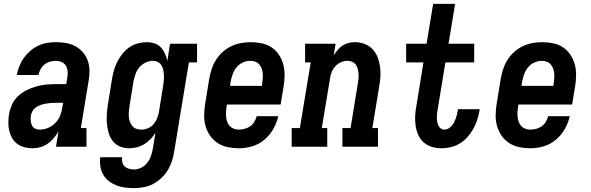

<svg xmlns="http://www.w3.org/2000/svg" viewBox="-20 -755 3040 988"><path d="M150 8Q128 8 107.5 3Q87 -2 70.5 -13.5Q54 -25 43.5 -42.5Q33 -60 28 -80Q23 -100 23 -121.5Q23 -143 26 -164Q30 -189 40.5 -214Q51 -239 70.5 -258Q90 -277 114.5 -289.5Q139 -302 164.5 -309.5Q190 -317 215 -319.5Q240 -322 266 -322H321L326 -355Q329 -371 328 -387Q327 -403 319.5 -416Q312 -429 297.5 -435.5Q283 -442 267 -442Q252 -442 236.5 -437.5Q221 -433 208.5 -423Q196 -413 188.5 -398.5Q181 -384 178 -369H66Q71 -392 79.5 -414Q88 -436 102 -456Q116 -476 135 -492.5Q154 -509 176 -519.5Q198 -530 221 -534Q244 -538 267 -538Q294 -538 320 -533.5Q346 -529 368 -517Q390 -505 406.5 -486Q423 -467 431.5 -443Q440 -419 440.5 -392.5Q441 -366 436 -339L396 -96H425V0H268L281 -79Q271 -61 257 -44.5Q243 -28 226 -16Q209 -4 189 2Q169 8 150 8ZM184 -88Q205 -88 226.5 -96.5Q248 -105 264.5 -122Q281 -139 289.5 -160Q298 -181 301 -203L305 -226H266Q253 -226 240.5 -225Q228 -224 215 -221.5Q202 -219 189.5 -215Q177 -211 166 -203.5Q155 -196 148 -184.5Q141 -173 139 -160Q137 -147 138 -134.5Q139 -122 144 -110.5Q149 -99 160 -93.5Q171 -88 184 -88Z M670 213Q646 213 622.5 210Q599 207 578 198.5Q557 190 539.5 176.5Q522 163 511 143.5Q500 124 496.5 101Q493 78 496 54H608Q606 67 609.5 80Q613 93 622 101.5Q631 110 643.5 113.5Q656 117 670 117Q688 117 706.5 108Q725 99 737.5 83Q750 67 756.5 48.5Q763 30 766 12L780 -72Q769 -54 754 -38.5Q739 -23 721.5 -12.5Q704 -2 684 3Q664 8 644 8Q619 8 596.5 -1.5Q574 -11 559.5 -30Q545 -49 538.5 -72.5Q532 -96 530 -121Q528 -146 530 -171.5Q532 -197 536 -222L557 -352Q561 -375 567.5 -397Q574 -419 585 -440Q596 -461 611.5 -480Q627 -499 647 -512.5Q667 -526 690 -532Q713 -538 735 -538Q756 -538 775.5 -531.5Q795 -525 808 -511Q821 -497 829 -479Q837 -461 841 -441L855 -530H994V-434H952L876 27Q872 52 864 76Q856 100 842.5 122Q829 144 809.5 162Q790 180 767 192Q744 204 719 208.5Q694 213 670 213ZM707 -88Q724 -88 741 -95Q758 -102 770 -116Q782 -130 788.5 -146.5Q795 -163 798 -180L819 -310Q821 -324 822.5 -338Q824 -352 823.5 -366Q823 -380 820.5 -393.5Q818 -407 811.5 -418Q805 -429 793 -435.5Q781 -442 767 -442Q748 -442 729 -433Q710 -424 697 -408.5Q684 -393 677.5 -374.5Q671 -356 667 -337L646 -207Q644 -193 643 -179.5Q642 -166 643 -153.5Q644 -141 648.5 -128.5Q653 -116 661 -106.5Q669 -97 681 -92.5Q693 -88 707 -88Z M1209 8Q1180 8 1151.5 2Q1123 -4 1100 -19Q1077 -34 1061 -57Q1045 -80 1037.5 -107Q1030 -134 1030.5 -163.5Q1031 -193 1036 -222L1057 -352Q1062 -377 1070 -401.5Q1078 -426 1092.5 -448.5Q1107 -471 1127.5 -489Q1148 -507 1171.5 -518Q1195 -529 1220.5 -533.5Q1246 -538 1270 -538Q1299 -538 1327.5 -532Q1356 -526 1378.5 -510.5Q1401 -495 1416 -472Q1431 -449 1438 -422Q1445 -395 1444.5 -366Q1444 -337 1439 -308L1424 -217H1148L1146 -207Q1144 -193 1143 -179.5Q1142 -166 1143.5 -153Q1145 -140 1149.5 -127.5Q1154 -115 1162.5 -106Q1171 -97 1183.5 -92.5Q1196 -88 1209 -88Q1224 -88 1239 -92Q1254 -96 1267 -105Q1280 -114 1288.5 -128Q1297 -142 1301 -157H1412Q1404 -122 1386 -90.5Q1368 -59 1340 -35.5Q1312 -12 1277.5 -2Q1243 8 1209 8ZM1164 -313H1328L1329 -323Q1331 -337 1332 -350.5Q1333 -364 1332 -377Q1331 -390 1326.5 -402Q1322 -414 1314 -423.5Q1306 -433 1294 -437.5Q1282 -442 1268 -442Q1249 -442 1230 -433.5Q1211 -425 1198 -409.5Q1185 -394 1178 -375Q1171 -356 1167 -337Z M1481 0V-96H1523L1579 -434H1550V-530H1707L1697 -470Q1706 -484 1717 -497.5Q1728 -511 1742.5 -520.5Q1757 -530 1773.5 -534Q1790 -538 1806 -538Q1832 -538 1856 -529Q1880 -520 1897 -502Q1914 -484 1923 -460.5Q1932 -437 1935.5 -412Q1939 -387 1937.5 -360.5Q1936 -334 1931 -308L1896 -96H1925V0H1742V-96H1784L1821 -323Q1823 -336 1824.5 -349.5Q1826 -363 1825 -375.5Q1824 -388 1821 -400Q1818 -412 1811 -422Q1804 -432 1792.5 -437Q1781 -442 1768 -442Q1751 -442 1734 -434.5Q1717 -427 1705 -413.5Q1693 -400 1686.5 -383.5Q1680 -367 1678 -350L1636 -96H1664V0Z M2251 8Q2225 8 2201 0.5Q2177 -7 2159.5 -23Q2142 -39 2132 -61.5Q2122 -84 2118.5 -109.5Q2115 -135 2116.5 -161Q2118 -187 2123 -212L2159 -434H2070V-530H2175L2209 -735H2322L2288 -530H2420V-434H2272L2233 -197Q2231 -186 2229.5 -175Q2228 -164 2228 -152.5Q2228 -141 2229.5 -130.5Q2231 -120 2235 -110.5Q2239 -101 2247.5 -94.5Q2256 -88 2267 -88Q2277 -88 2287 -93.5Q2297 -99 2304.5 -107.5Q2312 -116 2317 -126Q2322 -136 2325.5 -146Q2329 -156 2331.5 -166.5Q2334 -177 2336 -187Q2336 -189 2336 -190Q2336 -191 2337 -193H2448Q2448 -190 2447.5 -187.5Q2447 -185 2447 -183Q2442 -158 2434.5 -135Q2427 -112 2414.5 -90Q2402 -68 2384.5 -48.5Q2367 -29 2345 -16Q2323 -3 2299 2.5Q2275 8 2251 8Z M2709 8Q2680 8 2651.5 2Q2623 -4 2600 -19Q2577 -34 2561 -57Q2545 -80 2537.5 -107Q2530 -134 2530.5 -163.5Q2531 -193 2536 -222L2557 -352Q2562 -377 2570 -401.5Q2578 -426 2592.5 -448.5Q2607 -471 2627.5 -489Q2648 -507 2671.5 -518Q2695 -529 2720.5 -533.5Q2746 -538 2770 -538Q2799 -538 2827.5 -532Q2856 -526 2878.5 -510.5Q2901 -495 2916 -472Q2931 -449 2938 -422Q2945 -395 2944.5 -366Q2944 -337 2939 -308L2924 -217H2648L2646 -207Q2644 -193 2643 -179.5Q2642 -166 2643.5 -153Q2645 -140 2649.5 -127.5Q2654 -115 2662.5 -106Q2671 -97 2683.5 -92.5Q2696 -88 2709 -88Q2724 -88 2739 -92Q2754 -96 2767 -105Q2780 -114 2788.5 -128Q2797 -142 2801 -157H2912Q2904 -122 2886 -90.5Q2868 -59 2840 -35.5Q2812 -12 2777.5 -2Q2743 8 2709 8ZM2664 -313H2828L2829 -323Q2831 -337 2832 -350.5Q2833 -364 2832 -377Q2831 -390 2826.5 -402Q2822 -414 2814 -423.5Q2806 -433 2794 -437.5Q2782 -442 2768 -442Q2749 -442 2730 -433.5Q2711 -425 2698 -409.5Q2685 -394 2678 -375Q2671 -356 2667 -337Z"/></svg>

Font: Iosevka Curly Slab Oblique
Style: Bold
Weight: 700
Italic angle: -9°
Monospace: yes
Designer: Belleve Invis
Foundry: Belleve Invis
Version: Version 11.1.0; ttfautohint (v1.8.3)